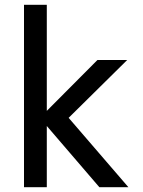

<svg xmlns="http://www.w3.org/2000/svg" viewBox="-20 -780 595 800"><path d="M175 0V-255L394 0H515L266 -289L510 -530H386L175 -318V-760H80V0Z"/></svg>

Font: Be Vietnam Pro
Style: Regular
Weight: 400
Designer: Lam Bao, Tony Le, Vietanh Nguyen
Foundry: Yellow Type Foundry
Version: Version 1.002